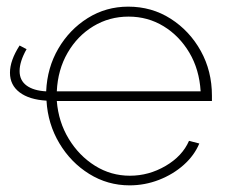

<svg xmlns="http://www.w3.org/2000/svg" viewBox="-20 -548 691 578"><path d="M10 -329Q10 -366 39 -411L60 -400Q39 -363 39 -334Q39 -306 60 -290.5Q81 -275 119 -273Q122 -344 155.5 -401.5Q189 -459 244 -493.5Q299 -528 366 -528Q437 -528 494 -491.5Q551 -455 584.5 -394.5Q618 -334 618 -260Q618 -256 618 -252Q618 -248 618 -244H151Q156 -181 187 -130Q218 -79 266 -49Q314 -19 371 -19Q428 -19 478.5 -48.5Q529 -78 549 -124L580 -116Q565 -80 533 -51.5Q501 -23 458.5 -6.5Q416 10 370 10Q304 10 248.5 -24.5Q193 -59 158.5 -117Q124 -175 120 -245Q68 -248 39 -270Q10 -292 10 -329ZM151 -273H584Q580 -339 550 -389.5Q520 -440 472.5 -469Q425 -498 367 -498Q309 -498 261 -469Q213 -440 183.5 -389Q154 -338 151 -273Z"/></svg>

Font: Raleway ExtraLight
Style: Regular
Weight: 200
Designer: Matt McInerney, Pablo Impallari, Rodrigo Fuenzalida
Foundry: Matt McInerney, Pablo Impallari, Rodrigo Fuenzalida
Version: Version 4.026